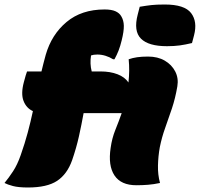

<svg xmlns="http://www.w3.org/2000/svg" viewBox="-59 -812 887 852"><path d="M561 -782Q591 -787 613 -789.5Q635 -792 672 -792Q760 -792 789 -754Q818 -716 802 -655L793 -621Q764 -614 739 -610.5Q714 -607 682 -607Q600 -607 566.5 -640.5Q533 -674 552 -747ZM261 -101Q239 -39 194.5 -9.5Q150 20 65 20Q23 20 -1.5 13.5Q-26 7 -39 0Q-20 -23 -1 -52Q18 -81 33 -124Q51 -175 64 -223.5Q77 -272 87 -319Q58 -332 45.5 -364Q33 -396 47 -448Q52 -467 55 -477Q58 -487 61 -495H125Q129 -513 134 -531.5Q139 -550 144 -569Q170 -659 236.5 -714.5Q303 -770 405 -770Q436 -770 453.5 -762Q471 -754 479 -740Q490 -722 490.5 -697.5Q491 -673 481 -633Q475 -608 467.5 -588.5Q460 -569 449 -549H443Q427 -559 409 -564.5Q391 -570 373 -570Q364 -570 357.5 -569Q351 -568 345 -566Q339 -529 348 -495H387Q430 -495 462.5 -482.5Q495 -470 511 -446Q517 -500 512 -549Q529 -555 549.5 -558Q570 -561 598 -561Q641 -561 672 -543Q703 -525 718.5 -495Q734 -465 728 -429Q719 -376 704 -331Q689 -286 674 -244.5Q659 -203 650 -158Q643 -119 642 -78Q641 -37 651 0Q623 6 597.5 8Q572 10 546 10Q478 10 449 -33.5Q420 -77 432 -156Q438 -199 453 -236Q468 -273 481 -310H312Q303 -260 291.5 -208Q280 -156 261 -101Z"/></svg>

Font: Recursive Sn Csl St XBk
Style: Italic
Weight: 1000
Italic angle: -15°
Version: Version 1.085;hotconv 1.1.0;makeotfexe 2.6.0; ttfautohint (v